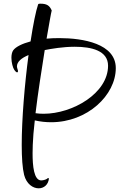

<svg xmlns="http://www.w3.org/2000/svg" viewBox="-20 -868 667 1043"><path d="M190 155C218 155 243 136 246 100H239C235 106 217 112 204 112C164 112 157 33 157 -35C157 -51 158 -67 158 -81C159 -115 163 -162 169 -214C199 -207 229 -204 258 -204C455 -204 609 -351 609 -498C609 -631 431 -661 302 -661C276 -661 253 -660 233 -658C247 -738 257 -797 261 -811C249 -839 233 -848 199 -848C194 -848 189 -848 187 -844C175 -809 160 -735 146 -643C101 -631 66 -614 52 -595C45 -585 42 -570 42 -554C42 -528 50 -499 58 -488C65 -478 70 -475 73 -475C76 -475 78 -478 78 -482C78 -484 77 -487 76 -490C74 -496 72 -502 72 -507C72 -533 97 -553 135 -569C114 -411 98 -221 98 -81C98 -11 102 46 111 82C124 132 159 155 190 155ZM217 -250C202 -250 187 -251 173 -253C186 -362 206 -489 223 -596C258 -603 322 -614 386 -614C477 -614 567 -593 567 -511C567 -361 374 -250 217 -250Z"/></svg>

Font: Style Script
Style: Regular
Weight: 400
Designer: Robert E. Leuschke
Foundry: Robert E. Leuschke
Version: Version 1.010